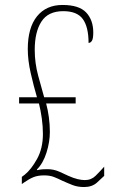

<svg xmlns="http://www.w3.org/2000/svg" viewBox="-20 -744 463 774"><path d="M319 10Q293 10 272.5 2Q252 -6 230 -16Q214 -24 197.5 -30.5Q181 -37 158 -37Q133 -37 115.5 -30Q98 -23 78 -9L68 -2V-31L80 -40Q106 -61 129.5 -103.5Q153 -146 153 -204Q153 -235 148.5 -267Q144 -299 137 -327H57V-352H129Q116 -396 104 -448.5Q92 -501 92 -546Q92 -632 129 -678Q166 -724 232 -724Q299 -724 327.5 -693.5Q356 -663 356 -613Q356 -588 350.5 -579.5Q345 -571 337 -571Q337 -635 314 -667Q291 -699 235 -699Q174 -699 147 -657Q120 -615 120 -543Q120 -490 134 -438.5Q148 -387 158 -352H285V-327H166Q173 -301 177 -271.5Q181 -242 181 -212Q181 -172 167.5 -129Q154 -86 129 -61V-58Q143 -61 153 -61.5Q163 -62 172 -62Q196 -62 219 -52Q242 -42 256 -35Q276 -26 292.5 -22Q309 -18 322 -18Q348 -18 365.5 -35.5Q383 -53 400 -72V-35Q391 -26 371 -8Q351 10 319 10Z"/></svg>

Font: Noto Serif Tamil ExtraCondensed Thin
Style: Regular
Weight: 100
Width: 2
Designer: Indian Type Foundry, Tom Grace, and the Monotype Design Team
Foundry: Monotype Imaging Inc.
Version: Version 2.004; ttfautohint (v1.8.4.7-5d5b)